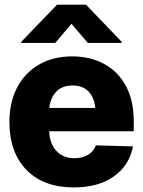

<svg xmlns="http://www.w3.org/2000/svg" viewBox="-20 -795 613 825"><path d="M296.4 10.3Q167.5 10.3 94 -64.7Q20.5 -139.6 20.5 -271Q20.5 -355.5 53.5 -418.7Q86.4 -481.9 147.2 -517.3Q208 -552.7 290 -552.7Q367.7 -552.7 427.2 -520.5Q486.8 -488.3 520.8 -426Q554.7 -363.8 554.7 -273.9V-231H191.4Q193.4 -177.2 222.7 -146.2Q252 -115.2 299.3 -115.2Q333.5 -115.2 357.7 -129.4Q381.8 -143.6 392.1 -170.4L551.3 -166Q536.6 -85.4 470 -37.6Q403.3 10.3 296.4 10.3ZM292 -427.7Q247.6 -427.7 222.2 -401.6Q196.8 -375.5 191.9 -331.1H389.6Q384.8 -376.5 360.1 -402.1Q335.4 -427.7 292 -427.7ZM357.4 -610.4 287.1 -692.9 217.3 -610.4H71.3V-615.2L225.1 -774.9H349.6L502.9 -615.2V-610.4Z"/></svg>

Font: Inter Tight ExtraBold
Style: Regular
Weight: 800
Designer: Rasmus Andersson
Foundry: rsms
Version: Version 3.004; ttfautohint (v1.8.4.7-5d5b)